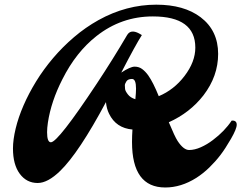

<svg xmlns="http://www.w3.org/2000/svg" viewBox="-20 -788 1053 838"><path d="M36.6 -140.1Q36.6 -177.7 48.3 -226.8Q60.1 -275.9 82.8 -328.1Q105.5 -380.4 137.9 -433.1Q170.4 -485.8 211.9 -534.7Q253.4 -583.5 303.2 -626Q353 -668.5 409.7 -700.2Q531.2 -767.6 662.1 -767.6Q783.2 -767.6 855.5 -712.9Q932.1 -654.8 932.1 -552.7Q932.1 -455.6 868.2 -372.1Q809.1 -295.9 716.8 -254.4Q742.7 -191.9 755.4 -172.4Q781.2 -133.3 805.4 -133.3Q829.6 -133.3 856.9 -145.5Q884.3 -157.7 909.2 -176.8Q960.4 -215.3 991.2 -261.7Q1013.2 -263.2 1013.2 -243.7Q1013.2 -225.6 988.3 -182.4Q963.4 -139.2 941.7 -110.8Q919.9 -82.5 893.6 -56.9Q867.2 -31.2 836.9 -11.7Q770.5 30.3 701.2 30.3Q556.2 30.3 556.2 -168Q556.2 -195.3 558.1 -222.7Q486.3 -229 456.1 -291.5Q445.3 -313 442.4 -342.3Q324.2 -121.1 242.7 -42Q188.5 10.7 144.5 10.7Q96.2 10.7 66.4 -29.3Q36.6 -69.3 36.6 -140.1ZM185.5 -210.9Q185.5 -167 202.1 -167Q232.9 -167 402.3 -422.9Q472.2 -528.3 534.7 -634.8Q550.3 -661.6 586.9 -642.1Q595.2 -637.7 599.1 -634.8Q571.8 -592.3 509.3 -471.2Q548.8 -497.1 567.6 -497.1Q586.4 -497.1 600.3 -486.8Q614.3 -476.6 627 -459Q648.4 -428.7 672.9 -368.2Q739.3 -396 785.2 -456.1Q832.5 -518.1 832.5 -580.1Q832.5 -716.3 647 -716.3Q509.8 -716.3 400.9 -630.4Q311.5 -560.1 252 -441.4Q203.1 -345.7 189 -252.9Q185.5 -229 185.5 -210.9ZM573.7 -401.4Q573.7 -443.4 556.2 -443.4Q538.6 -443.4 531.7 -432.9Q524.9 -422.4 524.9 -415.3Q524.9 -408.2 525.9 -399.4Q526.9 -390.6 538.1 -376Q549.3 -361.3 570.8 -355Q573.7 -384.3 573.7 -401.4Z"/></svg>

Font: Molle
Style: Regular
Weight: 400
Italic angle: -22°
Designer: Elena Albertoni
Foundry: Elena Albertoni
Version: Version 1.001; ttfautohint (v0.92) -l 12 -r 12 -G 200 -x 10 